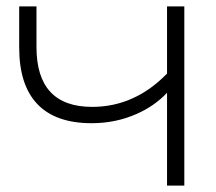

<svg xmlns="http://www.w3.org/2000/svg" viewBox="-20 -580 676 600"><path d="M266 -195Q154 -195 97 -254.5Q40 -314 40 -431V-560H94V-433Q94 -246 268 -246Q337 -246 397 -274Q452 -299 502 -350V-560H556V0H502V-290Q462 -248 407 -224Q342 -195 266 -195Z"/></svg>

Font: Bounded
Style: Regular
Weight: 200
Designer: Vlad Churkin
Version: Version 1.0